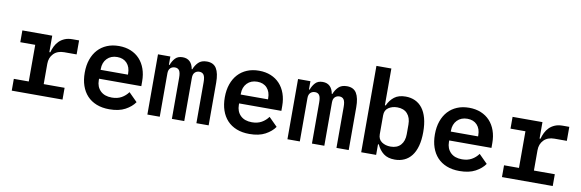

<svg xmlns="http://www.w3.org/2000/svg" viewBox="-52 -1174 4904 1620"><g transform="rotate(10 2400.0 -364.0)"><path d="M75 -101H203V-415H75V-516H331V-375H339Q346 -402 358.5 -427.5Q371 -453 390.5 -472.5Q410 -492 438 -504Q466 -516 505 -516H561V-396H455Q397 -396 364 -362Q331 -328 331 -275V-101H510V0H75Z M912 12Q850 12 802 -7Q754 -26 721.5 -61Q689 -96 672 -145.5Q655 -195 655 -257Q655 -320 672.5 -370Q690 -420 722 -455Q754 -490 799.5 -509Q845 -528 902 -528Q958 -528 1003 -509.5Q1048 -491 1079.5 -457Q1111 -423 1128 -375Q1145 -327 1145 -269V-227H783V-214Q783 -158 818 -123.5Q853 -89 916 -89Q964 -89 998.5 -108.5Q1033 -128 1056 -160L1129 -87Q1101 -46 1047.5 -17Q994 12 912 12ZM903 -434Q849 -434 816 -400Q783 -366 783 -310V-303H1017V-312Q1017 -368 986.5 -401Q956 -434 903 -434Z M1237 0V-516H1343V-445H1349Q1361 -479 1383.5 -503.5Q1406 -528 1447 -528Q1486 -528 1509 -505.5Q1532 -483 1539 -442H1544Q1557 -477 1582.5 -502.5Q1608 -528 1655 -528Q1712 -528 1737 -487Q1762 -446 1762 -366V0H1657V-351Q1657 -396 1644.5 -414Q1632 -432 1607 -432Q1584 -432 1568.5 -417Q1553 -402 1553 -371V0H1447V-351Q1447 -396 1435 -414Q1423 -432 1398 -432Q1374 -432 1358.5 -417Q1343 -402 1343 -371V0Z M2112 12Q2050 12 2002 -7Q1954 -26 1921.5 -61Q1889 -96 1872 -145.5Q1855 -195 1855 -257Q1855 -320 1872.5 -370Q1890 -420 1922 -455Q1954 -490 1999.5 -509Q2045 -528 2102 -528Q2158 -528 2203 -509.5Q2248 -491 2279.5 -457Q2311 -423 2328 -375Q2345 -327 2345 -269V-227H1983V-214Q1983 -158 2018 -123.5Q2053 -89 2116 -89Q2164 -89 2198.5 -108.5Q2233 -128 2256 -160L2329 -87Q2301 -46 2247.5 -17Q2194 12 2112 12ZM2103 -434Q2049 -434 2016 -400Q1983 -366 1983 -310V-303H2217V-312Q2217 -368 2186.5 -401Q2156 -434 2103 -434Z M2437 0V-516H2543V-445H2549Q2561 -479 2583.5 -503.5Q2606 -528 2647 -528Q2686 -528 2709 -505.5Q2732 -483 2739 -442H2744Q2757 -477 2782.5 -502.5Q2808 -528 2855 -528Q2912 -528 2937 -487Q2962 -446 2962 -366V0H2857V-351Q2857 -396 2844.5 -414Q2832 -432 2807 -432Q2784 -432 2768.5 -417Q2753 -402 2753 -371V0H2647V-351Q2647 -396 2635 -414Q2623 -432 2598 -432Q2574 -432 2558.5 -417Q2543 -402 2543 -371V0Z M3069 -740H3197V-425H3204Q3225 -472 3261.5 -500Q3298 -528 3358 -528Q3402 -528 3438.5 -511.5Q3475 -495 3501 -461.5Q3527 -428 3541 -377Q3555 -326 3555 -258Q3555 -190 3541 -139Q3527 -88 3501 -54.5Q3475 -21 3438.5 -4.5Q3402 12 3358 12Q3298 12 3261.5 -16Q3225 -44 3204 -91H3197V0H3069ZM3304 -90Q3360 -90 3390.5 -124Q3421 -158 3421 -217V-299Q3421 -358 3390.5 -392Q3360 -426 3304 -426Q3260 -426 3228.5 -404.5Q3197 -383 3197 -339V-177Q3197 -133 3228.5 -111.5Q3260 -90 3304 -90Z M3912 12Q3850 12 3802 -7Q3754 -26 3721.5 -61Q3689 -96 3672 -145.5Q3655 -195 3655 -257Q3655 -320 3672.5 -370Q3690 -420 3722 -455Q3754 -490 3799.5 -509Q3845 -528 3902 -528Q3958 -528 4003 -509.5Q4048 -491 4079.5 -457Q4111 -423 4128 -375Q4145 -327 4145 -269V-227H3783V-214Q3783 -158 3818 -123.5Q3853 -89 3916 -89Q3964 -89 3998.5 -108.5Q4033 -128 4056 -160L4129 -87Q4101 -46 4047.5 -17Q3994 12 3912 12ZM3903 -434Q3849 -434 3816 -400Q3783 -366 3783 -310V-303H4017V-312Q4017 -368 3986.5 -401Q3956 -434 3903 -434Z M4275 -101H4403V-415H4275V-516H4531V-375H4539Q4546 -402 4558.5 -427.5Q4571 -453 4590.5 -472.5Q4610 -492 4638 -504Q4666 -516 4705 -516H4761V-396H4655Q4597 -396 4564 -362Q4531 -328 4531 -275V-101H4710V0H4275Z"/></g></svg>

Font: IBM Plex Mono SmBld
Style: Regular
Weight: 600
Monospace: yes
Designer: Mike Abbink, Paul van der Laan, Pieter van Rosmalen
Foundry: Bold Monday
Version: Version 2.3